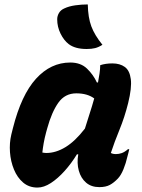

<svg xmlns="http://www.w3.org/2000/svg" viewBox="-20 -834 640 866"><path d="M297 -552Q344 -552 372.5 -524.5Q401 -497 417 -462H422Q426 -482 429 -503Q432 -524 432 -540Q456 -548 487 -548Q521 -548 543 -532Q565 -516 570 -477Q575 -438 558 -369Q542 -305 519 -249Q496 -193 480 -144Q489 -139 503 -139Q516 -139 529 -143.5Q542 -148 557 -161H563Q562 -154 559.5 -146Q557 -138 555 -129Q548 -98 537 -71Q526 -44 512 -29Q494 -10 475.5 0Q457 10 428 10Q392 10 368.5 -10Q345 -30 335.5 -64Q326 -98 333 -138H327Q302 -97 271.5 -63Q241 -29 209.5 -8.5Q178 12 149 12Q111 12 84.5 -10.5Q58 -33 43 -69.5Q28 -106 25 -147.5Q22 -189 31 -227L38 -255Q76 -406 142.5 -479Q209 -552 297 -552ZM171 -146Q176 -145 180.5 -144.5Q185 -144 189 -144Q232 -144 275.5 -170.5Q319 -197 363 -254Q373 -287 384 -320.5Q395 -354 405 -390Q374 -413 324 -413Q273 -413 243 -370.5Q213 -328 193 -255L188 -237Q181 -211 177 -188Q173 -165 171 -146ZM376 -814Q377 -755 392 -715Q407 -675 442 -632Q425 -621 409 -617Q393 -613 371 -613Q319 -613 290 -635Q268 -652 253 -682.5Q238 -713 238 -747Q238 -762 246 -775.5Q254 -789 270 -796Q291 -806 319.5 -810Q348 -814 376 -814Z"/></svg>

Font: Recursive Sn Csl St XBd
Style: Italic
Weight: 800
Italic angle: -15°
Version: Version 1.079;hotconv 1.0.112;makeotfexe 2.5.65598; ttfautoh